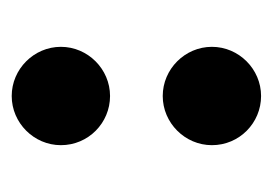

<svg xmlns="http://www.w3.org/2000/svg" viewBox="-89 -377 466 328"><g transform="rotate(90 144.0 -213.0)"><path d="M144 -258C190 -258 228 -296 228 -342C228 -389 190 -426 144 -426C98 -426 60 -388 60 -342C60 -296 98 -258 144 -258ZM144 0C190 0 228 -38 228 -84C228 -131 190 -168 144 -168C98 -168 60 -130 60 -84C60 -38 98 0 144 0Z"/></g></svg>

Font: Space Cowgirl Bold
Style: Regular
Weight: 700
Designer: Valery Marier
Foundry: Valery Marier
Version: Version 1.000;hotconv 1.0.109;makeotfexe 2.5.65596